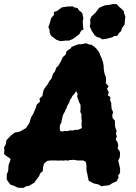

<svg xmlns="http://www.w3.org/2000/svg" viewBox="-49 -898 662 937"><path d="M66 19 38 18 20 9 2 3 -8 -10 -16 -22V-47L-9 -64L-8 -82L-7 -93L1 -114L2 -123L-9 -131L-21 -139L-29 -146L-28 -165L-29 -179L-20 -195L-18 -213L-10 -222L7 -239L23 -251L45 -255L55 -260L78 -273L95 -299L98 -311L103 -326L114 -344L121 -361L127 -375L130 -387L146 -402L144 -417L158 -430L161 -448L165 -461L174 -475L184 -487L191 -501L203 -516L210 -539L218 -547L226 -568L237 -579L250 -602L257 -619L271 -631L276 -648L297 -663L300 -669L320 -677L334 -682H348L371 -687L385 -681L397 -680L410 -671L420 -662L434 -644L441 -627L447 -613L454 -593L457 -576V-565L459 -550L462 -536L467 -524L469 -506L467 -493L481 -477L473 -465L482 -447L477 -433L490 -424L488 -410L494 -395V-386L496 -366L503 -351L499 -336L500 -323L512 -309V-286L515 -271L520 -260L517 -245L521 -233L516 -217L525 -203L528 -188L525 -174L536 -158L537 -145L535 -128L528 -115L532 -98L537 -75V-55L527 -40L530 -32L520 -13L499 -4L484 6L457 9L446 11L431 2L408 -3L384 -16L379 -38L377 -50L373 -67V-88L370 -108L357 -115H344H329L318 -117L310 -118L293 -117L282 -114L271 -116L262 -114L246 -115L237 -114L223 -115H214H199L182 -113L166 -100L161 -82L160 -63L147 -52L142 -39L128 -20L119 -7L93 9L78 11ZM256 -256 266 -259 275 -258 284 -259 292 -262 307 -261 321 -265 330 -264 340 -268 351 -273 349 -286V-296L350 -304L349 -315L348 -324L349 -337L347 -344L342 -353L344 -359V-369V-376V-386L341 -392L336 -402L335 -407L331 -416L328 -425V-433L330 -440L322 -454L317 -443L310 -436L303 -428L300 -420L292 -410L291 -403L285 -391L278 -379L276 -370L271 -363L268 -354L262 -344L257 -333L255 -322L252 -311L251 -300L244 -289L243 -280V-269L244 -259ZM451 -706 437 -714 425 -717 412 -727 398 -749 389 -769 392 -782 391 -803 397 -817 417 -836 429 -852 435 -860 463 -872 482 -874 502 -878H520L533 -864L544 -855L555 -844L556 -835L563 -815L561 -804L559 -778L547 -762L542 -746L533 -738L523 -723L508 -722L499 -716L472 -709ZM246 -697 226 -704 214 -713 200 -724 193 -739V-752L187 -766L192 -779L201 -810L214 -825V-839L230 -845L253 -862L279 -866L306 -867L316 -861L329 -859L336 -848L352 -835L354 -826L358 -807L355 -796L356 -769L359 -755L347 -748L338 -731L322 -719L307 -708L288 -700H272Z"/></svg>

Font: Winky Rough
Style: Bold Italic
Weight: 700
Italic angle: -8.97852°
Designer: Simon Atzbach
Foundry: typofactur
Version: Version 1.206; ttfautohint (v1.8.4.7-5d5b)